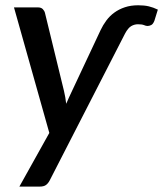

<svg xmlns="http://www.w3.org/2000/svg" viewBox="-20 -538 618 728"><path d="M168.5 146Q162.5 157.5 154.2 163.5Q146 169.5 130.5 169.5H53.5L167 -34L33 -510H123Q136 -510 142.2 -503.5Q148.5 -497 150.5 -489L222.5 -193.5Q225.5 -181.5 227.5 -169.2Q229.5 -157 231 -144.5Q241.5 -169 253.5 -194L361.5 -424Q370.5 -443 383.2 -460.2Q396 -477.5 413.5 -490.2Q431 -503 453.5 -510.5Q476 -518 504 -518Q527 -518 544 -514Q561 -510 578.5 -501.5L565.5 -459.5Q560.5 -446.5 553.2 -443Q546 -439.5 539.5 -439.5Q533.5 -439.5 526 -442.8Q518.5 -446 503 -446Q489.5 -446 477.5 -439Q465.5 -432 454 -410.5Z"/></svg>

Font: Lato Semibold
Style: Italic
Weight: 600
Italic angle: -7°
Designer: Lukasz Dziedzic
Foundry: tyPoland Lukasz Dziedzic
Version: Version 2.006; 2014-01-15